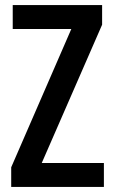

<svg xmlns="http://www.w3.org/2000/svg" viewBox="-20 -734 450 754"><path d="M24 0H388V-94H144L381 -637V-714H30V-620H260L24 -77Z"/></svg>

Font: Kathrein 67 Medium Condensed
Style: Regular
Weight: 500
Width: 3
Designer: Lazydogs Typefoundry, based on Open Sans by Ascender Corporation
Foundry: Lazydogs Typefoundry
Version: Version 1.003;PS 001.003;hotconv 1.0.88;makeotf.lib2.5.64775